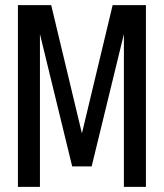

<svg xmlns="http://www.w3.org/2000/svg" viewBox="-20 -730 640 750"><path d="M262 -80 136 -597V0H50V-710H180L300 -209L420 -710H550V0H464V-597L338 -80Z"/></svg>

Font: Geist Mono
Style: Regular
Weight: 400
Monospace: yes
Designer: Basement.studio, Andrés Briganti, Mateo Zaragoza
Foundry: Basement.studio, Vercel, Andrés Briganti, Guido Ferreyra, Mateo Zaragoza
Version: Version 1.500; ttfautohint (v1.8.4.7-5d5b)